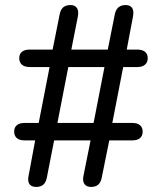

<svg xmlns="http://www.w3.org/2000/svg" viewBox="-20 -732 640 759"><path d="M123 7C146 7 160 -4 165 -29L194 -177H338L310 -37C304 -9 316 7 340 7C363 7 377 -4 382 -29L412 -177H503C529 -177 544 -189 544 -212C544 -234 529 -246 503 -246H424L467 -467H523C549 -467 564 -480 564 -502C564 -524 549 -536 523 -536H481L506 -668C511 -696 501 -712 477 -712C454 -712 439 -701 434 -676L406 -536H262L288 -668C293 -696 282 -712 259 -712C235 -712 221 -701 216 -676L188 -536H97C71 -536 56 -524 56 -502C56 -480 71 -467 97 -467H176L133 -246H77C51 -246 36 -234 36 -212C36 -189 51 -177 77 -177H119L93 -37C87 -10 97 7 123 7ZM250 -467H393L350 -246H207Z"/></svg>

Font: Nunito SemiBold
Style: Regular
Weight: 600
Designer: Vernon Adams
Foundry: Vernon Adams
Version: Version 3.602